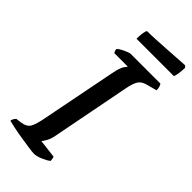

<svg xmlns="http://www.w3.org/2000/svg" viewBox="-278 -915 972 972"><g transform="rotate(45 208.0 -429.0)"><path d="M191 0Q182 0 154 -4Q126 -8 91.5 -13.5Q57 -19 28.5 -25Q0 -31 -10 -34Q-9 -43 -4 -51Q1 -59 5 -62L36 -66Q70 -71 82.5 -92.5Q95 -114 105 -168L184 -569Q193 -615 204 -630.5Q215 -646 217 -648H120Q118 -651 115.5 -656.5Q113 -662 113 -671Q120 -678 134 -685.5Q148 -693 161.5 -698.5Q175 -704 181 -704H394Q398 -699 401.5 -689Q405 -679 404 -666L355 -653Q321 -645 308.5 -626Q296 -607 288 -567L205 -140Q200 -114 190 -96.5Q180 -79 174 -72L273 -60Q275 -56 276.5 -48Q278 -40 278 -34Q261 -21 235.5 -10.5Q210 0 191 0ZM148 -779Q148 -805 151 -822Q154 -839 158 -844Q185 -844 222.5 -846Q260 -848 298.5 -850.5Q337 -853 369 -855Q401 -857 417 -858L426 -849Q426 -827 422.5 -806.5Q419 -786 416 -779Z"/></g></svg>

Font: Texturina SemiBold
Style: Italic
Weight: 600
Italic angle: -11°
Designer: Guillermo Torres Carreño
Foundry: Omnibus-Type
Version: Version 1.002; ttfautohint (v1.8.3)